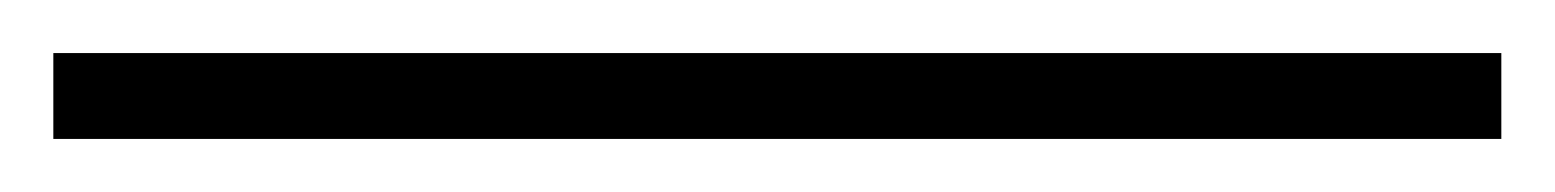

<svg xmlns="http://www.w3.org/2000/svg" viewBox="-20 152 583 72"><path d="M0 171.9H543V204.1H0Z"/></svg>

Font: Montserrat-Arabic ExtraLight
Style: Regular
Weight: 275
Designer: Mohamed Gaber
Foundry: Kief Type Foundry
Version: Version 5.008;PS 005.008;hotconv 1.0.88;makeotf.lib2.5.64775